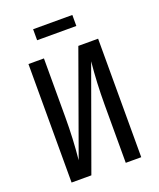

<svg xmlns="http://www.w3.org/2000/svg" viewBox="-156 -954 868 1049"><g transform="rotate(-20 278.5 -429.5)"><path d="M481 0H391V-339Q391 -464 403 -586L191 0H76V-689H166V-349Q166 -219 154 -101L366 -689H481ZM393 -795H165V-859H393Z"/></g></svg>

Font: Fira Sans Extra Condensed
Style: Regular
Weight: 400
Width: 1
Designer: Carrois Corporate & Edenspiekermann AG
Foundry: Carrois Corporate GbR & Edenspiekermann AG
Version: Version 4.203